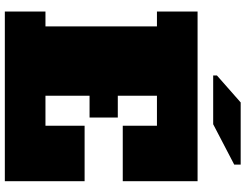

<svg xmlns="http://www.w3.org/2000/svg" viewBox="-128 -864 992 775"><g transform="rotate(90 367.5 -476.0)"><path d="M487 -614H366V-456H454V-342H366V-164H487V-322H711V0H26V-164H86V-614H26V-778H711V-476H487ZM481 -841H284V-856L393 -952H644V-926Z"/></g></svg>

Font: Alfa Slab One
Style: Regular
Weight: 400
Designer: JM Sole
Foundry: JM Sole
Version: Version 1.001